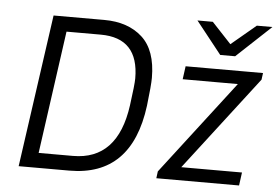

<svg xmlns="http://www.w3.org/2000/svg" viewBox="-51 -790 1242 860"><g transform="rotate(5 570.0 -360.0)"><path d="M622 -446Q622 -413 611 -320Q570 0 290 0H62L159 -686H387Q494 -686 558 -628Q622 -570 622 -446ZM223 -619 146 -67H300Q501 -67 535 -315Q548 -410 548 -437Q548 -619 377 -619ZM1116 -511 1112 -481 788 -59H1061L1053 0H681L685 -31L1008 -452H760L768 -511ZM959 -627 1070 -720H1140L985 -575H918L803 -720H872Z"/></g></svg>

Font: Chivo Light Italic
Style: Regular
Weight: 300
Italic angle: -8.05°
Designer: Hector Gatti
Foundry: Omnibus-Type
Version: Version 1.007